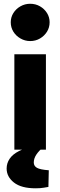

<svg xmlns="http://www.w3.org/2000/svg" viewBox="-20 -810 326 1039"><path d="M57.7 0V-516.4H228.5V0ZM143.3 -587.8Q115.1 -587.8 90.8 -601.8Q66.4 -615.8 52.3 -638.6Q38.2 -661.5 38.2 -689.5Q38.2 -716.9 52.4 -739.5Q66.6 -762.2 90.8 -775.9Q114.9 -789.6 143.1 -789.6Q172.6 -789.6 196.3 -775.9Q220.1 -762.2 234.3 -739.5Q248.5 -716.9 248.5 -689.5Q248.5 -661.5 234.4 -638.6Q220.3 -615.8 196.5 -601.8Q172.8 -587.8 143.3 -587.8ZM173.1 209Q95.2 209 55.5 177.8Q15.9 146.6 15.9 102.1Q15.9 73.1 32.3 48.9Q48.8 24.6 82.8 7.5L144.5 -20.9H216.1V-14.9Q190.4 5.7 176.6 26.7Q162.8 47.7 162.8 69.3Q162.8 88.3 179.9 98.1Q196.9 107.9 244 111.4L242 201.5Q234.5 202.5 216.5 205.8Q198.6 209 173.1 209Z"/></svg>

Font: REM Medium
Style: Regular
Weight: 500
Designer: Octavio Pardo
Foundry: Ashler Design
Version: Version 1.005;gftools[0.9.28]